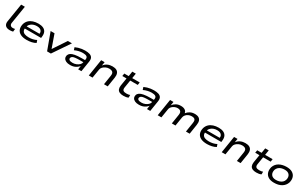

<svg xmlns="http://www.w3.org/2000/svg" viewBox="363 -2807 7764 4918"><g transform="rotate(30 4245.0 -348.0)"><path d="M254 9Q163 9 122.5 -36Q82 -81 94 -160L182 -705H292L207 -177Q203 -149 211.5 -127Q220 -105 240 -92Q260 -79 291 -79Q308 -79 326.5 -81.5Q345 -84 359 -87L350 -3Q325 3 303 6Q281 9 254 9Z M756 9Q640 9 568.5 -28Q497 -65 471.5 -134Q446 -203 469 -296Q491 -367 539.5 -413.5Q588 -460 658.5 -483Q729 -506 816 -506Q897 -506 955 -480Q1013 -454 1040 -399Q1067 -344 1055 -255L1051 -221H542L553 -293H989L961 -269Q971 -327 954.5 -362.5Q938 -398 900.5 -414.5Q863 -431 809 -431Q752 -431 701.5 -411.5Q651 -392 616.5 -352.5Q582 -313 572 -253L571 -251Q561 -192 579 -152.5Q597 -113 644.5 -93.5Q692 -74 770 -74Q827 -74 884 -86.5Q941 -99 991 -126L1017 -53Q968 -22 897.5 -6.5Q827 9 756 9Z M1356 0 1174 -497H1289L1428 -102H1421L1684 -497H1805L1468 0Z M2040 9Q1964 9 1916 -14Q1868 -37 1849.5 -76Q1831 -115 1843 -163Q1857 -207 1897.5 -235Q1938 -263 2016 -277.5Q2094 -292 2219 -292H2331L2321 -224H2201Q2115 -224 2062.5 -217.5Q2010 -211 1984.5 -195.5Q1959 -180 1950 -152Q1940 -116 1969 -93.5Q1998 -71 2066 -71Q2123 -71 2173.5 -91.5Q2224 -112 2258 -145.5Q2292 -179 2298 -218L2314 -317Q2323 -376 2286.5 -400Q2250 -424 2174 -424Q2117 -424 2056.5 -410.5Q1996 -397 1936 -368L1911 -444Q1954 -464 2001 -478Q2048 -492 2096.5 -499Q2145 -506 2191 -506Q2271 -506 2326.5 -489Q2382 -472 2407 -430Q2432 -388 2421 -314L2371 0H2275L2292 -110L2295 -111Q2271 -80 2234 -52Q2197 -24 2149.5 -7.5Q2102 9 2040 9Z M2590 0 2669 -497H2771L2753 -388Q2799 -449 2863 -477.5Q2927 -506 3002 -506Q3077 -506 3123 -481.5Q3169 -457 3187 -407.5Q3205 -358 3194 -284L3149 0H3039L3082 -275Q3090 -325 3079 -354.5Q3068 -384 3038 -399Q3008 -414 2958 -414Q2905 -414 2858 -392Q2811 -370 2780 -336.5Q2749 -303 2743 -264L2700 0Z M3611 9Q3542 9 3497.5 -13Q3453 -35 3436 -78.5Q3419 -122 3428 -186L3465 -417H3340L3353 -497H3483L3506 -642H3610L3587 -497H3809L3797 -417H3574L3538 -193Q3529 -131 3556.5 -105.5Q3584 -80 3649 -80Q3677 -80 3704.5 -83.5Q3732 -87 3758 -98V-19Q3728 -3 3690.5 3Q3653 9 3611 9Z M4076 9Q4000 9 3952 -14Q3904 -37 3885.5 -76Q3867 -115 3879 -163Q3893 -207 3933.5 -235Q3974 -263 4052 -277.5Q4130 -292 4255 -292H4367L4357 -224H4237Q4151 -224 4098.5 -217.5Q4046 -211 4020.5 -195.5Q3995 -180 3986 -152Q3976 -116 4005 -93.5Q4034 -71 4102 -71Q4159 -71 4209.5 -91.5Q4260 -112 4294 -145.5Q4328 -179 4334 -218L4350 -317Q4359 -376 4322.5 -400Q4286 -424 4210 -424Q4153 -424 4092.5 -410.5Q4032 -397 3972 -368L3947 -444Q3990 -464 4037 -478Q4084 -492 4132.5 -499Q4181 -506 4227 -506Q4307 -506 4362.5 -489Q4418 -472 4443 -430Q4468 -388 4457 -314L4407 0H4311L4328 -110L4331 -111Q4307 -80 4270 -52Q4233 -24 4185.5 -7.5Q4138 9 4076 9Z M4628 0 4707 -497H4807L4790 -389V-388Q4828 -440 4887.5 -473Q4947 -506 5026 -506Q5103 -506 5148.5 -475.5Q5194 -445 5200 -394L5202 -391Q5243 -443 5301.5 -474.5Q5360 -506 5440 -506Q5508 -506 5551.5 -482Q5595 -458 5612 -409Q5629 -360 5617 -284L5573 0H5463L5506 -272Q5515 -325 5507 -355.5Q5499 -386 5472.5 -400Q5446 -414 5400 -414Q5344 -414 5300 -392Q5256 -370 5229 -336.5Q5202 -303 5196 -263L5154 0H5046L5089 -272Q5098 -324 5087.5 -354.5Q5077 -385 5050 -399.5Q5023 -414 4982 -414Q4942 -414 4906.5 -400Q4871 -386 4843.5 -364.5Q4816 -343 4800 -317.5Q4784 -292 4780 -266L4737 0Z M6086 9Q5970 9 5898.5 -28Q5827 -65 5801.5 -134Q5776 -203 5799 -296Q5821 -367 5869.5 -413.5Q5918 -460 5988.5 -483Q6059 -506 6146 -506Q6227 -506 6285 -480Q6343 -454 6370 -399Q6397 -344 6385 -255L6381 -221H5872L5883 -293H6319L6291 -269Q6301 -327 6284.5 -362.5Q6268 -398 6230.5 -414.5Q6193 -431 6139 -431Q6082 -431 6031.5 -411.5Q5981 -392 5946.5 -352.5Q5912 -313 5902 -253L5901 -251Q5891 -192 5909 -152.5Q5927 -113 5974.5 -93.5Q6022 -74 6100 -74Q6157 -74 6214 -86.5Q6271 -99 6321 -126L6347 -53Q6298 -22 6227.5 -6.5Q6157 9 6086 9Z M6521 0 6600 -497H6702L6684 -388Q6730 -449 6794 -477.5Q6858 -506 6933 -506Q7008 -506 7054 -481.5Q7100 -457 7118 -407.5Q7136 -358 7125 -284L7080 0H6970L7013 -275Q7021 -325 7010 -354.5Q6999 -384 6969 -399Q6939 -414 6889 -414Q6836 -414 6789 -392Q6742 -370 6711 -336.5Q6680 -303 6674 -264L6631 0Z M7542 9Q7473 9 7428.5 -13Q7384 -35 7367 -78.5Q7350 -122 7359 -186L7396 -417H7271L7284 -497H7414L7437 -642H7541L7518 -497H7740L7728 -417H7505L7469 -193Q7460 -131 7487.5 -105.5Q7515 -80 7580 -80Q7608 -80 7635.5 -83.5Q7663 -87 7689 -98V-19Q7659 -3 7621.5 3Q7584 9 7542 9Z M8070 9Q7964 9 7899 -31Q7834 -71 7811.5 -141Q7789 -211 7811 -300Q7828 -352 7860 -390.5Q7892 -429 7936.5 -454.5Q7981 -480 8036.5 -493Q8092 -506 8155 -506Q8260 -506 8325 -466.5Q8390 -427 8413 -358Q8436 -289 8413 -199Q8396 -147 8364 -108.5Q8332 -70 8288 -43.5Q8244 -17 8189 -4Q8134 9 8070 9ZM8077 -78Q8133 -78 8179 -93Q8225 -108 8258.5 -138Q8292 -168 8307 -216Q8331 -305 8288.5 -362.5Q8246 -420 8147 -420Q8093 -420 8046.5 -405.5Q8000 -391 7966.5 -360.5Q7933 -330 7917 -283Q7894 -193 7936 -135.5Q7978 -78 8077 -78Z"/></g></svg>

Font: Nunito Sans 7pt Expanded Medium
Style: Italic
Weight: 500
Width: 7
Italic angle: -9°
Designer: Vernon Adams
Foundry: Vernon Adams
Version: Version 3.101;gftools[0.9.27]